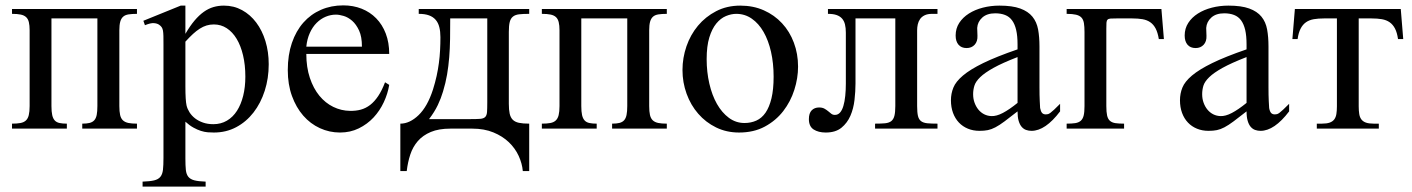

<svg xmlns="http://www.w3.org/2000/svg" viewBox="-20 -481 5279 718"><path d="M287.6 0V-18.6Q303.7 -18.6 314.7 -21.2Q325.7 -23.9 332.3 -31Q338.9 -38.1 341.6 -51Q344.2 -64 344.2 -84.5V-412.1H172.4V-84.5Q172.4 -63.5 175.3 -50.5Q178.2 -37.6 184.8 -30.5Q191.4 -23.4 202.6 -21Q213.9 -18.6 230 -18.6V0H24.9V-18.6Q43.9 -18.6 56.6 -21Q69.3 -23.4 76.9 -30.5Q84.5 -37.6 87.6 -50.5Q90.8 -63.5 90.8 -84.5V-367.7Q90.8 -386.2 87.9 -398.2Q85 -410.2 77.6 -417Q70.3 -423.8 57.6 -426.5Q44.9 -429.2 24.9 -429.2V-447.3H492.2V-429.2Q473.6 -429.2 460.9 -427.2Q448.2 -425.3 440.7 -418.7Q433.1 -412.1 429.7 -399.9Q426.3 -387.7 426.3 -367.7V-84.5Q426.3 -64 429.2 -51Q432.1 -38.1 439.7 -31Q447.3 -23.9 460 -21.2Q472.7 -18.6 492.2 -18.6V0Z M897.5 -194.3Q897.5 -238.3 888.9 -274.2Q880.4 -310.1 865 -335.7Q849.6 -361.3 827.9 -375.5Q806.2 -389.6 779.8 -389.6Q765.1 -389.6 752.4 -385.7Q739.7 -381.8 727.1 -373.8Q714.4 -365.7 701.4 -353.8Q688.5 -341.8 673.3 -325.2V-157.7Q673.3 -105.5 677.7 -86.4Q680.7 -73.7 688.7 -61Q696.8 -48.3 709.2 -38.6Q721.7 -28.8 739 -22.7Q756.3 -16.6 777.8 -16.6Q806.2 -16.6 828.6 -29.8Q851.1 -43 866.2 -66.7Q881.3 -90.3 889.4 -122.8Q897.5 -155.3 897.5 -194.3ZM984.9 -240.7Q984.9 -188 970 -141.6Q955.1 -95.2 928 -60.3Q900.9 -25.4 863.3 -5.4Q825.7 14.6 779.8 14.6Q769 14.6 756.8 13.7Q744.6 12.7 731.4 8.5Q718.3 4.4 703.6 -3.7Q689 -11.7 673.3 -25.9V111.8Q673.3 138.2 675 154.5Q676.8 170.9 684.3 180.2Q691.9 189.5 707 193.4Q722.2 197.3 749 198.2V216.8H513.2V198.2Q540.5 197.3 556.2 193.6Q571.8 189.9 579.6 180.4Q587.4 170.9 589.4 154.1Q591.3 137.2 591.3 109.4V-315.9Q591.3 -334 591.1 -346.2Q590.8 -358.4 589.4 -366.5Q587.9 -374.5 584.5 -379.4Q581.1 -384.3 574.7 -388.7Q567.4 -393.6 555.4 -394.5Q543.5 -395.5 522 -386.7L516.1 -403.3L655.8 -460H673.3V-354.5Q690.4 -383.8 707.5 -404.1Q724.6 -424.3 742.2 -436.8Q759.8 -449.2 778.3 -454.6Q796.9 -460 817.4 -460Q854.5 -460 885.3 -443.1Q916 -426.3 938.2 -396.7Q960.4 -367.2 972.7 -327.1Q984.9 -287.1 984.9 -240.7Z M1333.5 -306.6Q1333.5 -343.8 1322.8 -366.9Q1312 -390.1 1296.9 -403.3Q1281.7 -416.5 1265.1 -421.4Q1248.5 -426.3 1236.3 -426.3Q1216.8 -426.3 1198 -418.5Q1179.2 -410.6 1164.1 -395.5Q1148.9 -380.4 1138.7 -357.9Q1128.4 -335.4 1125.5 -306.6ZM1435.5 -163.6Q1430.2 -130.9 1415.3 -98.9Q1400.4 -66.9 1377 -41.7Q1353.5 -16.6 1321.8 -1Q1290 14.6 1251.5 14.6Q1211.9 14.6 1176.3 -1.7Q1140.6 -18.1 1114 -48.6Q1087.4 -79.1 1071.8 -122.1Q1056.2 -165 1056.2 -218.8Q1056.2 -275.4 1071.5 -320.3Q1086.9 -365.2 1114.5 -396.5Q1142.1 -427.7 1180.2 -444.3Q1218.3 -460.9 1263.7 -460.9Q1300.8 -460.9 1332.3 -448.5Q1363.8 -436 1386.7 -412.6Q1409.7 -389.2 1422.6 -355.5Q1435.5 -321.8 1435.5 -279.3H1125.5Q1125.5 -229.5 1138.7 -189.9Q1151.9 -150.4 1174.3 -123Q1196.8 -95.7 1226.3 -81.3Q1255.9 -66.9 1288.6 -66.4Q1310.5 -65.9 1329.3 -71Q1348.1 -76.2 1364.3 -88.6Q1380.4 -101.1 1394.3 -121.8Q1408.2 -142.6 1419.9 -173.3Z M1802.2 -412.1H1663.6Q1663.6 -371.6 1663.1 -335.9Q1662.6 -300.3 1659.9 -267.1Q1657.2 -233.9 1651.9 -202.4Q1646.5 -170.9 1636.7 -138.7Q1629.4 -113.8 1617.2 -88.1Q1605 -62.5 1584.5 -35.6H1739.7Q1763.2 -35.6 1775.9 -36.6Q1788.6 -37.6 1794.4 -43.5Q1800.3 -49.3 1801.3 -62Q1802.2 -74.7 1802.2 -98.1ZM1935.1 158.7Q1932.6 130.4 1919.7 102.1Q1906.7 73.7 1883.1 51Q1859.4 28.3 1825.2 14.2Q1791 0 1746.1 0H1664.6Q1620.6 0 1591.1 12.5Q1561.5 24.9 1542.7 46.4Q1523.9 67.9 1514.4 96.7Q1504.9 125.5 1501 158.7H1477.1V-18.6Q1512.2 -18.6 1545.4 -50.5Q1578.6 -82.5 1599.1 -146Q1607.4 -172.4 1612.8 -197Q1618.2 -221.7 1621.3 -245.6Q1624.5 -269.5 1625.7 -293.2Q1627 -316.9 1627 -341.8Q1627 -363.3 1622.8 -379.6Q1618.7 -396 1609.1 -407Q1599.6 -418 1584.2 -423.6Q1568.8 -429.2 1545.9 -429.2V-447.3H1959V-429.2Q1936 -429.2 1921.4 -427.5Q1906.7 -425.8 1898.2 -418.9Q1889.6 -412.1 1886.2 -398.7Q1882.8 -385.3 1882.8 -361.8V-92.8Q1882.8 -70.3 1886 -55.9Q1889.2 -41.5 1897.5 -33.2Q1905.8 -24.9 1920.7 -21.7Q1935.5 -18.6 1959 -18.6V158.7Z M2269 0V-18.6Q2285.2 -18.6 2296.1 -21.2Q2307.1 -23.9 2313.7 -31Q2320.3 -38.1 2323 -51Q2325.7 -64 2325.7 -84.5V-412.1H2153.8V-84.5Q2153.8 -63.5 2156.7 -50.5Q2159.7 -37.6 2166.3 -30.5Q2172.9 -23.4 2184.1 -21Q2195.3 -18.6 2211.4 -18.6V0H2006.3V-18.6Q2025.4 -18.6 2038.1 -21Q2050.8 -23.4 2058.3 -30.5Q2065.9 -37.6 2069.1 -50.5Q2072.3 -63.5 2072.3 -84.5V-367.7Q2072.3 -386.2 2069.3 -398.2Q2066.4 -410.2 2059.1 -417Q2051.8 -423.8 2039.1 -426.5Q2026.4 -429.2 2006.3 -429.2V-447.3H2473.6V-429.2Q2455.1 -429.2 2442.4 -427.2Q2429.7 -425.3 2422.1 -418.7Q2414.6 -412.1 2411.1 -399.9Q2407.7 -387.7 2407.7 -367.7V-84.5Q2407.7 -64 2410.6 -51Q2413.6 -38.1 2421.1 -31Q2428.7 -23.9 2441.4 -21.2Q2454.1 -18.6 2473.6 -18.6V0Z M2873 -194.3Q2873 -244.1 2863.3 -287.1Q2853.5 -330.1 2835.4 -361.6Q2817.4 -393.1 2791.5 -411.1Q2765.6 -429.2 2733.4 -429.2Q2714.4 -429.2 2694.6 -420.9Q2674.8 -412.6 2658.7 -393.1Q2642.6 -373.5 2632.6 -341.1Q2622.6 -308.6 2622.6 -259.8Q2622.6 -211.9 2632.6 -168.5Q2642.6 -125 2661.1 -92.3Q2679.7 -59.6 2705.8 -40.3Q2731.9 -21 2764.2 -21Q2788.1 -21 2808.3 -30Q2828.6 -39.1 2842.8 -59.6Q2856.9 -80.1 2865 -113.3Q2873 -146.5 2873 -194.3ZM2964.4 -231.9Q2964.4 -188.5 2950.4 -144.8Q2936.5 -101.1 2908.9 -65.4Q2881.3 -29.8 2840.1 -7.6Q2798.8 14.6 2743.7 14.6Q2696.8 14.6 2658 -4.4Q2619.1 -23.4 2591.1 -55.7Q2563 -87.9 2547.6 -130.4Q2532.2 -172.9 2532.2 -219.2Q2532.2 -264.6 2547.1 -307.9Q2562 -351.1 2590.1 -384.8Q2618.2 -418.5 2658.2 -439.2Q2698.2 -460 2748.5 -460Q2796.9 -460 2836.4 -442.4Q2876 -424.8 2904.5 -394Q2933.1 -363.3 2948.7 -321.5Q2964.4 -279.8 2964.4 -231.9Z M3252.4 0V-18.6Q3274.9 -18.6 3289.8 -20Q3304.7 -21.5 3313 -28.1Q3321.3 -34.7 3324.7 -47.9Q3328.1 -61 3328.1 -84.5V-412.1H3179.2V-168.5Q3179.2 -139.6 3175.5 -107.4Q3171.9 -75.2 3160.2 -48.1Q3148.4 -21 3126.5 -3.2Q3104.5 14.6 3067.9 14.6Q3040.5 14.6 3022.7 3.2Q3004.9 -8.3 3004.9 -35.6Q3004.9 -57.6 3015.4 -68.4Q3025.9 -79.1 3043 -79.1Q3055.2 -79.1 3063 -74.7Q3070.8 -70.3 3076.9 -65.2Q3083 -60.1 3088.6 -55.7Q3094.2 -51.3 3102.1 -51.3Q3113.8 -51.3 3121.6 -60.3Q3129.4 -69.3 3134 -85.2Q3138.7 -101.1 3140.9 -122.6Q3143.1 -144 3143.1 -168.5V-358.9Q3143.1 -376.5 3139.9 -389.6Q3136.7 -402.8 3128.9 -411.6Q3121.1 -420.4 3108.4 -424.8Q3095.7 -429.2 3076.2 -429.2V-447.3H3485.8V-429.2H3465.8Q3448.7 -429.2 3437.7 -423.8Q3426.8 -418.5 3420.7 -409.7Q3414.6 -400.9 3412.1 -389.9Q3409.7 -378.9 3409.7 -367.7V-84.5Q3409.7 -60.5 3412.8 -47.4Q3416 -34.2 3424.6 -27.8Q3433.1 -21.5 3448 -20Q3462.9 -18.6 3485.8 -18.6V0Z M3785.2 -267.6Q3728.5 -245.6 3695.6 -227.3Q3662.6 -209 3645.5 -192.4Q3628.4 -175.8 3623.8 -160.4Q3619.1 -145 3619.1 -128.9Q3619.1 -111.3 3624.5 -96.7Q3629.9 -82 3638.9 -71Q3647.9 -60.1 3660.4 -53.7Q3672.9 -47.4 3687 -46.9Q3706.1 -45.9 3730.2 -58.6Q3754.4 -71.3 3785.2 -96.2ZM3944.3 -64.5Q3889.2 8.3 3837.4 8.3Q3826.7 8.3 3817.1 4.9Q3807.6 1.5 3800.5 -6.8Q3793.5 -15.1 3789.3 -29.1Q3785.2 -43 3785.2 -64.5Q3755.9 -41.5 3736.6 -27.1Q3717.3 -12.7 3702.4 -4.9Q3687.5 2.9 3674.1 5.6Q3660.6 8.3 3643.1 8.3Q3619.1 8.3 3599.6 0.2Q3580.1 -7.8 3565.9 -22.7Q3551.8 -37.6 3543.9 -58.8Q3536.1 -80.1 3536.1 -106Q3536.1 -130.9 3545.2 -153.3Q3554.2 -175.8 3581.1 -198.5Q3607.9 -221.2 3656.7 -245.1Q3705.6 -269 3785.2 -296.4V-314.9Q3785.2 -347.2 3780 -369.1Q3774.9 -391.1 3764.6 -405Q3754.4 -418.9 3738.5 -425Q3722.7 -431.2 3701.7 -431.2Q3670.9 -431.2 3653.3 -415.3Q3635.7 -399.4 3634.3 -376.5L3635.3 -347.2Q3636.2 -326.2 3624.8 -313.7Q3613.3 -301.3 3594.7 -301.3Q3575.2 -301.3 3564.5 -313.7Q3553.7 -326.2 3553.7 -348.1Q3553.7 -374.5 3567.1 -395.3Q3580.6 -416 3603.3 -430.4Q3626 -444.8 3655.5 -452.4Q3685.1 -460 3717.3 -460Q3765.6 -460 3795.2 -449.2Q3824.7 -438.5 3840.8 -418.7Q3856.9 -398.9 3862.1 -370.8Q3867.2 -342.8 3867.2 -307.6V-155.3Q3867.2 -124 3868.2 -104Q3869.1 -84 3869.6 -77.1Q3872.1 -64 3877 -58.6Q3881.8 -53.2 3891.1 -53.2Q3895.5 -53.2 3899.2 -54.2Q3902.8 -55.2 3908.4 -59.3Q3914.1 -63.5 3922.4 -71.3Q3930.7 -79.1 3944.3 -92.8Z M4313.5 -335Q4309.6 -358.9 4301.8 -374Q4293.9 -389.2 4281.7 -397.7Q4269.5 -406.2 4252.7 -409.2Q4235.8 -412.1 4213.9 -412.1H4155.8Q4141.1 -412.1 4133.3 -411.6Q4125.5 -411.1 4121.8 -407.5Q4118.2 -403.8 4117.7 -396Q4117.2 -388.2 4117.2 -373.5V-84.5Q4117.2 -62 4120.1 -49.1Q4123 -36.1 4130.6 -29.3Q4138.2 -22.5 4151.1 -20.5Q4164.1 -18.6 4183.6 -18.6V0H3968.8V-18.6Q3987.8 -18.6 4000.7 -20.5Q4013.7 -22.5 4021.5 -29.3Q4029.3 -36.1 4032.5 -49.1Q4035.6 -62 4035.6 -84.5V-360.8Q4035.6 -381.3 4033.4 -394.5Q4031.2 -407.7 4024.2 -415.3Q4017.1 -422.9 4003.9 -426Q3990.7 -429.2 3968.8 -429.2V-447.3H4323.2L4332.5 -335Z M4641.6 -267.6Q4585 -245.6 4552 -227.3Q4519 -209 4502 -192.4Q4484.9 -175.8 4480.2 -160.4Q4475.6 -145 4475.6 -128.9Q4475.6 -111.3 4481 -96.7Q4486.3 -82 4495.4 -71Q4504.4 -60.1 4516.8 -53.7Q4529.3 -47.4 4543.5 -46.9Q4562.5 -45.9 4586.7 -58.6Q4610.8 -71.3 4641.6 -96.2ZM4800.8 -64.5Q4745.6 8.3 4693.8 8.3Q4683.1 8.3 4673.6 4.9Q4664.1 1.5 4657 -6.8Q4649.9 -15.1 4645.8 -29.1Q4641.6 -43 4641.6 -64.5Q4612.3 -41.5 4593 -27.1Q4573.7 -12.7 4558.8 -4.9Q4543.9 2.9 4530.5 5.6Q4517.1 8.3 4499.5 8.3Q4475.6 8.3 4456.1 0.2Q4436.5 -7.8 4422.4 -22.7Q4408.2 -37.6 4400.4 -58.8Q4392.6 -80.1 4392.6 -106Q4392.6 -130.9 4401.6 -153.3Q4410.6 -175.8 4437.5 -198.5Q4464.4 -221.2 4513.2 -245.1Q4562 -269 4641.6 -296.4V-314.9Q4641.6 -347.2 4636.5 -369.1Q4631.3 -391.1 4621.1 -405Q4610.8 -418.9 4595 -425Q4579.1 -431.2 4558.1 -431.2Q4527.3 -431.2 4509.8 -415.3Q4492.2 -399.4 4490.7 -376.5L4491.7 -347.2Q4492.7 -326.2 4481.2 -313.7Q4469.7 -301.3 4451.2 -301.3Q4431.6 -301.3 4420.9 -313.7Q4410.2 -326.2 4410.2 -348.1Q4410.2 -374.5 4423.6 -395.3Q4437 -416 4459.7 -430.4Q4482.4 -444.8 4512 -452.4Q4541.5 -460 4573.7 -460Q4622.1 -460 4651.6 -449.2Q4681.2 -438.5 4697.3 -418.7Q4713.4 -398.9 4718.5 -370.8Q4723.6 -342.8 4723.6 -307.6V-155.3Q4723.6 -124 4724.6 -104Q4725.6 -84 4726.1 -77.1Q4728.5 -64 4733.4 -58.6Q4738.3 -53.2 4747.6 -53.2Q4752 -53.2 4755.6 -54.2Q4759.3 -55.2 4764.9 -59.3Q4770.5 -63.5 4778.8 -71.3Q4787.1 -79.1 4800.8 -92.8Z M5208 -335Q5204.6 -358.9 5196.8 -374Q5189 -389.2 5176.8 -397.7Q5164.6 -406.2 5147.7 -409.2Q5130.9 -412.1 5108.9 -412.1H5061V-83.5Q5061 -66.9 5063 -54.7Q5064.9 -42.5 5071 -34.4Q5077.1 -26.4 5088.1 -22.5Q5099.1 -18.6 5117.2 -18.6H5136.2V0H4904.3V-18.6H4923.3Q4941.4 -18.6 4952.4 -22.5Q4963.4 -26.4 4969.5 -34.4Q4975.6 -42.5 4977.5 -54.7Q4979.5 -66.9 4979.5 -83.5V-412.1H4931.2Q4909.7 -412.1 4892.8 -409.2Q4876 -406.2 4863.8 -397.7Q4851.6 -389.2 4843.8 -374Q4835.9 -358.9 4832.5 -335H4813L4822.3 -447.3H5218.3L5227.5 -335Z"/></svg>

Font: Doulos SIL Cyr
Style: Regular
Weight: 400
Designer: Walt Agee, Victor Gaultney, Peter Martin, Debbi Hosken, Becca Hirsbrunner
Foundry: SIL International
Version: Version 5.000